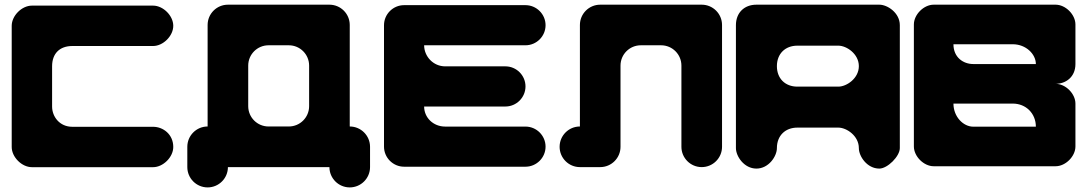

<svg xmlns="http://www.w3.org/2000/svg" viewBox="-20 -714 4643 820"><path d="M116.2 -690C73.1 -690 30 -646.9 30 -603.8V-86.2C30 -43.1 73.1 0 116.2 0H633.8C676.9 0 720 -43.1 720 -86.2C720 -140.2 676.9 -172.5 633.8 -172.5H288.8C234.8 -172.5 202.5 -215.6 202.5 -258.8V-431.2C202.5 -485.2 234.8 -517.5 288.8 -517.5H633.8C676.9 -517.5 720 -560.6 720 -603.8C720 -646.9 676.9 -690 633.8 -690Z M780 -87V-0.3C780 47.5 818.8 86.4 866.7 86.4C914.6 86.4 953.4 47.5 953.4 -0.3H1386.9C1386.9 47.5 1425.8 86.4 1473.7 86.4C1521.5 86.4 1560.4 47.5 1560.4 -0.3V-87C1560.4 -134.9 1521.5 -173.8 1473.7 -173.8V-607.3C1473.7 -655.2 1434.8 -694 1386.9 -694H953.4C905.5 -694 866.7 -655.2 866.7 -607.3V-173.8C818.8 -173.8 780 -134.9 780 -87ZM1126.8 -520.6H1213.5C1261.4 -520.6 1300.2 -481.8 1300.2 -433.9V-260.5C1300.2 -212.6 1261.4 -173.8 1213.5 -173.8H1126.8C1078.9 -173.8 1040.1 -212.6 1040.1 -260.5V-433.9C1040.1 -481.8 1078.9 -520.6 1126.8 -520.6Z M1705.7 -692C1658.6 -692 1620 -653.4 1620 -606.3V-87.7C1620 -40.6 1658.6 -2 1705.7 -2H2224.3C2271.4 -2 2310 -40.6 2310 -87.7C2310 -134.9 2271.4 -173.4 2224.3 -173.4H1881.4C1830 -173.4 1791.4 -212 1791.4 -259.1H2138.6C2185.7 -259.1 2224.3 -297.7 2224.3 -344.9C2224.3 -392 2185.7 -430.6 2138.6 -430.6H1881.4C1830 -430.6 1791.4 -473.4 1791.4 -520.6H1881.4H2224.3C2271.4 -520.6 2310 -559.1 2310 -606.3C2310 -653.4 2271.4 -692 2224.3 -692Z M3063.7 -607.3C3063.7 -655.2 3024.8 -694 2976.9 -694H2543.4C2495.5 -694 2456.7 -655.2 2456.7 -607.3V-173.8C2408.8 -173.8 2370 -134.9 2370 -87C2370 -39.2 2408.8 -0.3 2456.7 -0.3H2543.4C2591.3 -0.3 2630.1 -39.2 2630.1 -87V-433.9C2630.1 -481.8 2668.9 -520.6 2716.8 -520.6H2803.5C2851.4 -520.6 2890.2 -481.8 2890.2 -433.9V-87C2890.2 -39.2 2929.1 -0.3 2976.9 -0.3C3024.8 -0.3 3063.7 -39.2 3063.7 -87Z M3298 -81.5C3298 -134 3333 -169 3385.5 -169H3560.5C3595.5 -169 3648 -134 3648 -81.5C3648 -46.5 3683 6 3735.5 6C3770.5 6 3823 -46.5 3823 -81.5V-606.5C3823 -659 3770.5 -694 3735.5 -694H3210.5C3158 -694 3123 -659 3123 -606.5V-81.5C3123 -46.5 3158 6 3210.5 6C3263 6 3298 -46.5 3298 -81.5ZM3560.5 -344H3385.5C3333 -344 3298 -379 3298 -431.5C3298 -484 3333 -519 3385.5 -519H3560.5C3595.5 -519 3648 -484 3648 -431.5C3648 -379 3595.5 -344 3560.5 -344Z M4136.5 -440.5C4094.2 -440.5 4052 -468.7 4052 -525H4305.4C4361.8 -525 4404 -482.8 4404 -440.5ZM4136.5 -173C4094.2 -173 4052 -215.2 4052 -271.6H4305.4C4361.8 -271.6 4404 -229.3 4404 -173ZM3967.5 -694C3925.2 -694 3883 -651.8 3883 -609.5V-88.5C3883 -46.2 3925.2 -4 3967.5 -4H4488.5C4530.8 -4 4573 -46.2 4573 -88.5V-271.6C4573 -313.8 4530.8 -356 4488.5 -356C4530.8 -356 4573 -384.2 4573 -440.5V-609.5C4573 -651.8 4530.8 -694 4488.5 -694Z"/></svg>

Font: OpenLukyanov
Style: Regular
Weight: 400
Designer: Michail Lukyanov
Foundry: book-let.ru
Version: Version 2.1